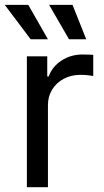

<svg xmlns="http://www.w3.org/2000/svg" viewBox="-35 -781 432 801"><path d="M77.1 0V-545.9H162.1V-461.9H168Q183.1 -503.4 221.9 -528.6Q260.7 -553.7 309.6 -553.7Q319.3 -553.7 332.8 -553.2Q346.2 -552.7 354 -552.2V-463.9Q350.1 -464.8 334.5 -466.8Q318.8 -468.8 301.3 -468.8Q262.2 -468.8 231.2 -452.4Q200.2 -436 182.6 -407.5Q165 -378.9 165 -341.8V0ZM252.9 -617.2 169.9 -760.7H267.6L324.7 -617.2ZM92.8 -617.2 -15.1 -760.7H83L165 -617.2Z"/></svg>

Font: Adwaita Sans
Style: Regular
Weight: 400
Designer: Rasmus Andersson
Foundry: rsms
Version: Version 4.001;git-9221beed3